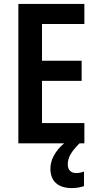

<svg xmlns="http://www.w3.org/2000/svg" viewBox="-20 -734 498 983"><path d="M327 108C327 73 343 44 387 0H412V-104H195V-320H398V-423H195V-611H412V-714H74V0H308C262 39 238 85 238 129C238 193 276 229 348 229C374 229 395 224 410 219V144C400 148 388 152 370 152C343 152 327 136 327 108Z"/></svg>

Font: Noto Sans Lao Condensed SemiBold
Style: Regular
Weight: 600
Width: 3
Designer: Monotype Design Team
Foundry: Monotype Imaging Inc.
Version: Version 2.003